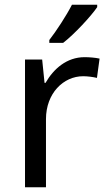

<svg xmlns="http://www.w3.org/2000/svg" viewBox="-20 -786 453 806"><path d="M388 -756V-766H282C259 -721 216 -655 187 -618V-606H245C292 -642 363 -719 388 -756ZM335 -546C260 -546 205 -497 171 -438H167L157 -536H85V0H173V-286C173 -394 246 -466 329 -466C347 -466 370 -463 387 -459L398 -540C380 -544 355 -546 335 -546Z"/></svg>

Font: Noto Sans Mro
Style: Regular
Weight: 400
Designer: Monotype Design Team
Foundry: Monotype Imaging Inc.
Version: Version 2.001